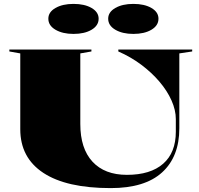

<svg xmlns="http://www.w3.org/2000/svg" viewBox="-20 -962 1022 985"><path d="M548 3Q321 3 202.5 -75Q84 -153 84 -299V-688L28 -698V-708H449V-698L392 -688V-326Q392 -200 454.5 -132.5Q517 -65 631 -65Q752 -65 817 -122Q882 -179 882 -286V-351Q882 -397 860 -446.5Q838 -496 798 -543Q758 -590 704.5 -630Q651 -670 587 -698V-708H966V-698L900 -688V-304Q900 -158 811.5 -77.5Q723 3 548 3ZM664 -942Q721 -942 757 -921Q793 -900 793 -866Q793 -831 757 -809.5Q721 -788 664 -788Q608 -788 571.5 -809.5Q535 -831 535 -866Q535 -900 571.5 -921Q608 -942 664 -942ZM357 -942Q414 -942 450 -921Q486 -900 486 -866Q486 -831 450 -809.5Q414 -788 357 -788Q301 -788 264.5 -809.5Q228 -831 228 -866Q228 -900 264.5 -921Q301 -942 357 -942Z"/></svg>

Font: Kalnia SemiExpanded SemiBold
Style: Regular
Weight: 600
Width: 6
Designer: Frida Medrano
Foundry: Frida Medrano
Version: Version 1.105